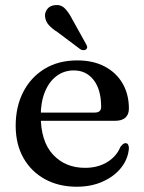

<svg xmlns="http://www.w3.org/2000/svg" viewBox="-20 -715 562 747"><path d="M481.5 -292.5Q481.5 -269.5 467.8 -257.2Q454 -245 428 -245H108.5V-277H348.5Q373.5 -277 373.5 -299Q373.5 -366 344.5 -403.5Q315.5 -441 267.5 -441Q229 -441 200 -419.2Q171 -397.5 154.8 -357.8Q138.5 -318 138.5 -264.5Q138.5 -165 186.2 -113.5Q234 -62 311 -62Q360.5 -62 397 -84.2Q433.5 -106.5 448.5 -143.5Q455 -151.5 459.2 -154.8Q463.5 -158 468.5 -158Q475.5 -158 478.5 -152Q481.5 -146 481.5 -138Q478.5 -97 451.8 -63Q425 -29 380.2 -8.8Q335.5 11.5 278.5 11.5Q208.5 11.5 154.8 -18Q101 -47.5 71 -100.8Q41 -154 41 -226Q41 -299.5 70.2 -356.8Q99.5 -414 153.2 -447Q207 -480 281 -480Q342.5 -480 387.5 -456.2Q432.5 -432.5 457 -390.2Q481.5 -348 481.5 -292.5ZM261.5 -639.5 314.5 -544Q318 -538.5 319 -533Q320 -527.5 315.5 -523.5Q311.5 -519.5 305 -519.8Q298.5 -520 293 -523L204.5 -589.5Q183 -603 170.5 -616.8Q158 -630.5 155.5 -648.5Q153 -664.5 163.2 -678.8Q173.5 -693 193.5 -695Q216.5 -698 232 -682.5Q247.5 -667 261.5 -639.5Z"/></svg>

Font: Fraunces 12pt
Style: Regular
Weight: 400
Version: Version 1.000;[b76b70a41]